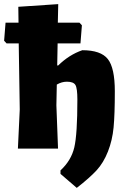

<svg xmlns="http://www.w3.org/2000/svg" viewBox="-36 -722 612 933"><path d="M51 0 60 -190 55 -511H-4L-16 -524L-9 -612H54L53 -689L247 -702L245 -612H350L362 -599L355 -511H244L242 -404H247Q300 -456 364 -478Q454 -478 488 -435Q522 -392 522 -278Q522 -166 516 -103Q510 -40 488.5 14.5Q467 69 433.5 105.5Q400 142 337 191L258 123V106Q310 58 325 -5.5Q340 -69 340 -238Q340 -293 330.5 -309Q321 -325 289 -325Q264 -325 240 -311L238 -210L246 0Z"/></svg>

Font: Alegreya Sans SC Black
Style: Regular
Weight: 900
Designer: Juan Pablo del Peral
Foundry: Huerta Tipografica
Version: Version 2.007